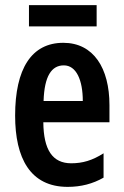

<svg xmlns="http://www.w3.org/2000/svg" viewBox="-20 -719 482 749"><path d="M357 -699H93V-616H357ZM227 -552C103 -552 39 -451 39 -268C39 -102 98 10 244 10C296 10 342 -2 384 -26V-121C340 -93 302 -82 258 -82C185 -82 150 -134 149 -242H407V-309C407 -453 345 -552 227 -552ZM229 -464C278 -464 303 -406 303 -325H150C153 -422 181 -464 229 -464Z"/></svg>

Font: Noto Sans Armenian ExtraCondensed SemiBold
Style: Regular
Weight: 600
Width: 2
Designer: Monotype Design Team
Foundry: Monotype Imaging Inc.
Version: Version 2.008